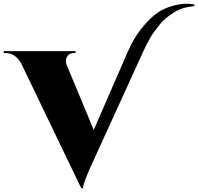

<svg xmlns="http://www.w3.org/2000/svg" viewBox="-59 -970 1046 1014"><path d="M967 -947V-937Q905 -933 859 -904Q808 -871 786.5 -843Q765 -815 752.5 -798.5Q740 -782 729 -760Q710 -726 697 -697L436 -125Q383 -13 379 24H370L53 -635Q22 -690 -31 -690H-39V-700H340V-690H331Q310 -690 299.5 -676.5Q289 -663 289 -651Q289 -639 293 -627L436 -284L616 -697Q646 -766 685.5 -816Q725 -866 761 -894Q797 -922 843 -936Q889 -950 918 -950Q947 -950 967 -947Z"/></svg>

Font: Cinzel Decorative Black
Style: Regular
Weight: 900
Designer: Natanael Gama
Version: Version 1.002;PS 001.002;hotconv 1.0.56;makeotf.lib2.0.21325